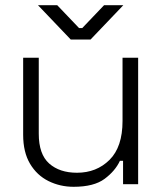

<svg xmlns="http://www.w3.org/2000/svg" viewBox="-20 -708 627 738"><path d="M69 -190V-486H129V-194Q129 -115 169 -79.5Q209 -44 276 -44Q351 -44 401 -93.5Q451 -143 451 -243V-486H511V0H453V-90H441Q423 -51 382 -20.5Q341 10 263 10Q211 10 166.5 -12Q122 -34 95.5 -78.5Q69 -123 69 -190ZM252 -556 126 -688H200L284 -600H296L380 -688H454L328 -556Z"/></svg>

Font: Space Grotesk Frontify Light
Style: Regular
Weight: 300
Designer: Florian Karsten
Version: Version 2.000